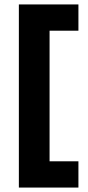

<svg xmlns="http://www.w3.org/2000/svg" viewBox="-20 -695 398 865"><path d="M65 150V-675H333.3V-556.7H203.3V31.7H333.3V150Z"/></svg>

Font: Funnel Display Light ExtraBold
Style: Regular
Weight: 800
Version: Version 1.000